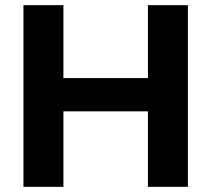

<svg xmlns="http://www.w3.org/2000/svg" viewBox="-20 -725 820 745"><path d="M71 0V-705H226V-422H554V-705H709V0H554V-293H226V0Z"/></svg>

Font: Nunito Sans ExtraBold
Style: Regular
Weight: 800
Designer: Vernon Adams
Foundry: Vernon Adams
Version: Version 3.101; ttfautohint (v1.8.4.7-5d5b);gftools[0.9.27]